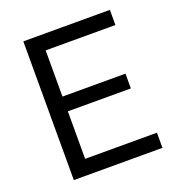

<svg xmlns="http://www.w3.org/2000/svg" viewBox="-133 -853 899 965"><g transform="rotate(-20 316.0 -371.0)"><path d="M572 0V-81H188V-335H525V-414H188V-661H561V-742H98V0Z"/></g></svg>

Font: Cheyenne Sans
Style: Regular
Weight: 400
Designer: The Public Sans project authors (U.S. Web Design System), Libre Franklin designed by Pablo Impallari and Rodrigo Fuenzal
Foundry: The Cheyenne Sans Project Authors
Version: Version 2.007